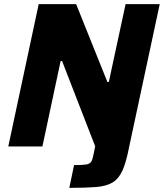

<svg xmlns="http://www.w3.org/2000/svg" viewBox="-20 -708 792 928"><path d="M315 200 338 90Q379 90 397 87Q415 84 421.5 72.5Q428 61 433 34L440 -1L280 -413H273L185 0H20L167 -688H348L499 -312H506L587 -688H752L604 3Q590 76 572 116Q554 156 524 174Q494 192 444 196Q394 200 315 200Z"/></svg>

Font: Saira
Style: Bold Italic
Weight: 700
Italic angle: -12°
Designer: Hector Gatti with collaboration of the Omnibus-Type team
Foundry: Omnibus-Type
Version: Version 1.100; ttfautohint (v1.8.3)